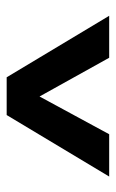

<svg xmlns="http://www.w3.org/2000/svg" viewBox="97 -980 355 590"><g transform="rotate(-90 275.0 -684.5)"><path d="M522 -527H393L274 -741L158 -527H28L217 -842H333Z"/></g></svg>

Font: Fira Sans Medium
Style: Regular
Weight: 500
Designer: bBox Type GmbH & Carrois Corporate GbR & Edenspiekermann AG
Foundry: bBox Type GmbH & Carrois Corporate GbR & Edenspiekermann AG
Version: Version 4.301